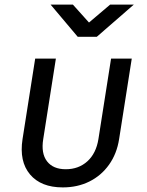

<svg xmlns="http://www.w3.org/2000/svg" viewBox="-20 -805 640 835"><path d="M253 10Q158 10 110.5 -46.5Q63 -103 78 -200L133 -550H223L168 -200Q158 -138 184.5 -103.5Q211 -69 266 -69Q322 -69 360 -103.5Q398 -138 408 -200L463 -550H553L498 -200Q488 -136 454 -88.5Q420 -41 368.5 -15.5Q317 10 253 10ZM318 -645 200 -785H297L367 -707L459 -785H562L401 -645Z"/></svg>

Font: NKDuy Mono
Style: Italic
Weight: 400
Italic angle: -9°
Monospace: yes
Designer: NKDuy
Foundry: NKDuy
Version: Version 2.251; ttfautohint (v1.8.4.7-5d5b)